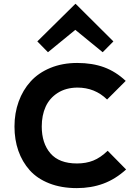

<svg xmlns="http://www.w3.org/2000/svg" viewBox="-20 -967 705 997"><path d="M539.1 -184.1 634.8 -86.9Q578.6 -36.1 515.9 -13.2Q453.1 9.8 378.9 9.8Q298.3 9.8 235.6 -14.9Q172.9 -39.6 134 -83.3Q95.2 -127 75.2 -184.3Q55.2 -241.7 55.2 -310.1Q55.2 -379.4 76.9 -439.5Q98.6 -499.5 139.2 -544.2Q179.7 -588.9 241.9 -614.5Q304.2 -640.1 380.9 -640.1Q459.5 -640.1 520.5 -617.7Q581.5 -595.2 632.8 -546.9L536.1 -450.2Q472.7 -512.2 381.8 -512.2Q322.3 -511.7 279.8 -484.6Q237.3 -457.5 217 -412.8Q196.8 -368.2 196.8 -310.1Q196.8 -223.1 241.9 -170.7Q287.1 -118.2 379.9 -118.2Q426.8 -118.2 464.1 -133.1Q501.5 -147.9 539.1 -184.1ZM373 -946.8 568.8 -752 513.2 -695.8 371.1 -812 229 -695.8 173.8 -752 371.1 -946.8Z"/></svg>

Font: Sinkin Sans 600 SemiBold
Style: Regular
Weight: 600
Designer: Keith Bates
Foundry: K-Type
Version: Sinkin Sans (version 1.0)  by Keith Bates   •   © 2014   www